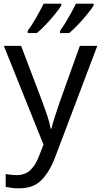

<svg xmlns="http://www.w3.org/2000/svg" viewBox="-20 -786 550 1046"><path d="M1 -536H95L211 -231Q226 -190 238 -154Q250 -118 256 -85H260Q266 -110 279 -150.5Q292 -191 306 -232L415 -536H510L279 74Q250 150 206 195Q162 240 84 240Q60 240 42 237.5Q24 235 11 232V162Q22 164 37.5 166Q53 168 70 168Q116 168 144 142Q172 116 189 73L217 2ZM490 -766V-756Q479 -738 456 -709.5Q433 -681 406 -652.5Q379 -624 357 -606H307V-618Q321 -637 337 -663Q353 -689 368 -716.5Q383 -744 394 -766ZM314 -766V-756Q303 -738 280 -709.5Q257 -681 230 -652.5Q203 -624 181 -606H131V-618Q152 -646 176.5 -689Q201 -732 218 -766Z"/></svg>

Font: Noto Sans
Style: Regular
Weight: 400
Designer: Monotype Design Team
Foundry: Monotype Imaging Inc.
Version: Version 1.902